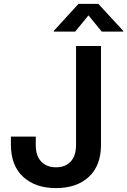

<svg xmlns="http://www.w3.org/2000/svg" viewBox="-20 -966 660 996"><path d="M270.5 9.8Q163.6 9.8 100.1 -48.6Q36.6 -106.9 36.6 -215.3V-257.3H165.5V-213.9Q165.5 -157.2 194.1 -127.7Q222.7 -98.1 270.5 -98.1Q318.4 -98.1 346.4 -127.7Q374.5 -157.2 374.5 -214.4V-727.5H503.9V-214.8Q503.9 -106.9 440.9 -48.6Q377.9 9.8 270.5 9.8ZM370.1 -802.2H258.8V-805.7L387.2 -945.8H490.2L619.6 -805.7V-802.2H507.8L439 -886.2Z"/></svg>

Font: Inter 18pt SemiBold
Style: Regular
Weight: 600
Designer: Rasmus Andersson
Foundry: rsms
Version: Version 4.001;git-66647c0bb